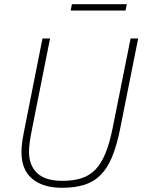

<svg xmlns="http://www.w3.org/2000/svg" viewBox="-20 -881 683 913"><path d="M218 -698 133 -271Q125 -231 121.5 -206Q118 -181 118 -160Q118 -94 157 -57.5Q196 -21 277 -21Q330 -21 369 -34Q408 -47 435.5 -76.5Q463 -106 482.5 -154.5Q502 -203 516 -274L601 -698H637L552 -272Q536 -192 514 -137.5Q492 -83 459.5 -50Q427 -17 382 -2.5Q337 12 275 12Q184 12 133 -31Q82 -74 82 -158Q82 -184 86.5 -212.5Q91 -241 99 -280L182 -698ZM322 -861H583L577 -831H316Z"/></svg>

Font: IBM Plex Sans ExtLt
Style: Italic
Weight: 200
Italic angle: -11°
Designer: Mike Abbink, Paul van der Laan, Pieter van Rosmalen
Foundry: Bold Monday
Version: Version 3.005